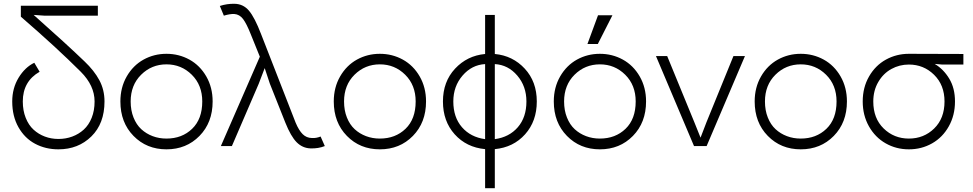

<svg xmlns="http://www.w3.org/2000/svg" viewBox="-20 -763 5082 1003"><path d="M88.9 -675.8V-732.9H491.2V-681.2H211.9L155.8 -685.1Q329.6 -530.8 421.9 -441.9Q472.2 -394 499 -344Q525.9 -293.9 525.9 -232.9Q525.9 -117.7 457.3 -50.3Q388.7 17.1 285.2 17.1Q217.8 17.1 163.3 -12Q108.9 -41 76.4 -98.4Q43.9 -155.8 43.9 -232.9Q43.9 -302.2 77.1 -356.9Q110.4 -411.6 159.2 -435.1L187 -388.2Q99.1 -337.9 99.1 -232.9Q99.1 -185.5 114.3 -147.5Q129.4 -109.4 155.3 -85.7Q181.2 -62 214.4 -49.6Q247.6 -37.1 285.2 -37.1Q323.7 -37.1 357.4 -49.6Q391.1 -62 417.5 -85.9Q443.8 -109.9 459 -147.7Q474.1 -185.5 474.1 -232.9Q474.1 -315.9 401.9 -388.2Q274.9 -515.1 88.9 -675.8Z M662.6 -232.9Q662.6 -186.5 677.5 -149.2Q692.4 -111.8 718 -88.1Q743.7 -64.5 777.3 -51.8Q811 -39.1 849.6 -39.1Q930.7 -39.1 983.6 -90.1Q1036.6 -141.1 1036.6 -232.9Q1036.6 -318.4 981.9 -372.6Q927.2 -426.8 849.6 -426.8Q772 -426.8 717.3 -372.6Q662.6 -318.4 662.6 -232.9ZM608.9 -232.9Q608.9 -306.2 642.1 -363.8Q675.3 -421.4 730 -451.7Q784.7 -481.9 849.6 -481.9Q914.6 -481.9 969.5 -451.7Q1024.4 -421.4 1057.6 -363.8Q1090.8 -306.2 1090.8 -232.9Q1090.8 -123 1022.2 -53Q953.6 17.1 849.6 17.1Q746.1 17.1 677.5 -53Q608.9 -123 608.9 -232.9Z M1601.6 12.2Q1560.1 10.7 1529.8 -19.8Q1499.5 -50.3 1470.7 -122.1L1389.6 -326.2L1362.8 -407.2L1331.5 -325.2L1191.4 0H1133.8L1337.4 -466.8L1289.6 -585Q1268.1 -639.2 1249.8 -663.6Q1231.4 -688 1203.6 -689.9Q1181.6 -690.9 1149.4 -681.2L1128.4 -731.9Q1166.5 -744.1 1204.6 -743.2Q1250.5 -742.7 1280.5 -707.3Q1310.5 -671.9 1343.8 -585L1524.4 -122.1Q1541.5 -81.5 1561.3 -62Q1581.1 -42.5 1609.4 -42Q1631.8 -40.5 1654.8 -49.8L1676.8 0Q1642.6 13.7 1601.6 12.2Z M1777.3 -232.9Q1777.3 -186.5 1792.2 -149.2Q1807.1 -111.8 1832.8 -88.1Q1858.4 -64.5 1892.1 -51.8Q1925.8 -39.1 1964.4 -39.1Q2045.4 -39.1 2098.4 -90.1Q2151.4 -141.1 2151.4 -232.9Q2151.4 -318.4 2096.7 -372.6Q2042 -426.8 1964.4 -426.8Q1886.7 -426.8 1832 -372.6Q1777.3 -318.4 1777.3 -232.9ZM1723.6 -232.9Q1723.6 -306.2 1756.8 -363.8Q1790 -421.4 1844.7 -451.7Q1899.4 -481.9 1964.4 -481.9Q2029.3 -481.9 2084.2 -451.7Q2139.2 -421.4 2172.4 -363.8Q2205.6 -306.2 2205.6 -232.9Q2205.6 -123 2137 -53Q2068.4 17.1 1964.4 17.1Q1860.8 17.1 1792.2 -53Q1723.6 -123 1723.6 -232.9Z M2514.2 -685.1H2564.9V-481Q2658.7 -472.2 2721.4 -404.3Q2784.2 -336.4 2784.2 -232.9Q2784.2 -129.9 2723.1 -61.5Q2662.1 6.8 2564.9 16.1V220.2H2514.2V16.1Q2416.5 6.8 2355.2 -61.5Q2293.9 -129.9 2293.9 -232.9Q2293.9 -336.4 2357.2 -404.3Q2420.4 -472.2 2514.2 -481ZM2348.1 -232.9Q2348.1 -150.4 2393.3 -98.4Q2438.5 -46.4 2514.2 -36.1V-428.2Q2444.8 -424.3 2396.5 -368.4Q2348.1 -312.5 2348.1 -232.9ZM2564.9 -36.1Q2640.1 -46.4 2685.1 -98.4Q2730 -150.4 2730 -232.9Q2730 -312.5 2682.1 -368.4Q2634.3 -424.3 2564.9 -428.2Z M2926.8 -232.9Q2926.8 -186.5 2941.7 -149.2Q2956.5 -111.8 2982.2 -88.1Q3007.8 -64.5 3041.5 -51.8Q3075.2 -39.1 3113.8 -39.1Q3194.8 -39.1 3247.8 -90.1Q3300.8 -141.1 3300.8 -232.9Q3300.8 -318.4 3246.1 -372.6Q3191.4 -426.8 3113.8 -426.8Q3036.1 -426.8 2981.4 -372.6Q2926.8 -318.4 2926.8 -232.9ZM2873 -232.9Q2873 -306.2 2906.2 -363.8Q2939.5 -421.4 2994.1 -451.7Q3048.8 -481.9 3113.8 -481.9Q3178.7 -481.9 3233.6 -451.7Q3288.6 -421.4 3321.8 -363.8Q3355 -306.2 3355 -232.9Q3355 -123 3286.4 -53Q3217.8 17.1 3113.8 17.1Q3010.3 17.1 2941.7 -53Q2873 -123 2873 -232.9ZM3048.8 -533.2 3104 -683.1H3179.2L3103 -533.2Z M3871.6 -470.2 3671.4 0H3605.5L3406.7 -470.2H3465.3L3607.4 -124L3639.6 -43.9L3670.4 -124L3811.5 -470.2Z M3976.1 -232.9Q3976.1 -186.5 3991 -149.2Q4005.9 -111.8 4031.5 -88.1Q4057.1 -64.5 4090.8 -51.8Q4124.5 -39.1 4163.1 -39.1Q4244.1 -39.1 4297.1 -90.1Q4350.1 -141.1 4350.1 -232.9Q4350.1 -318.4 4295.4 -372.6Q4240.7 -426.8 4163.1 -426.8Q4085.4 -426.8 4030.8 -372.6Q3976.1 -318.4 3976.1 -232.9ZM3922.4 -232.9Q3922.4 -306.2 3955.6 -363.8Q3988.8 -421.4 4043.5 -451.7Q4098.1 -481.9 4163.1 -481.9Q4228 -481.9 4283 -451.7Q4337.9 -421.4 4371.1 -363.8Q4404.3 -306.2 4404.3 -232.9Q4404.3 -123 4335.7 -53Q4267.1 17.1 4163.1 17.1Q4059.6 17.1 3991 -53Q3922.4 -123 3922.4 -232.9Z M4728 -425.8Q4678.7 -425.8 4636.5 -402.6Q4594.2 -379.4 4568.1 -334.7Q4542 -290 4542 -232.9Q4542 -144.5 4596.2 -91.8Q4650.4 -39.1 4728 -39.1Q4806.2 -39.1 4860.1 -91.8Q4914.1 -144.5 4914.1 -232.9Q4914.1 -318.8 4859.6 -372.3Q4805.2 -425.8 4728 -425.8ZM4486.8 -232.9Q4486.8 -306.2 4520 -363.8Q4553.2 -421.4 4608.2 -451.7Q4663.1 -481.9 4728 -481.9Q4933.6 -481.9 5012.7 -481V-425.8H4901.9L4862.8 -429.2Q4908.7 -401.9 4938.7 -352.3Q4968.8 -302.7 4968.8 -232.9Q4968.8 -160.6 4936.5 -103Q4904.3 -45.4 4849.4 -14.2Q4794.4 17.1 4728 17.1Q4661.6 17.1 4606.7 -14.2Q4551.8 -45.4 4519.3 -103Q4486.8 -160.6 4486.8 -232.9Z"/></svg>

Font: Kreadon Light
Style: Regular
Weight: 300
Designer: kohakuno
Foundry: StudioGnu
Version: Version 1.000;Glyphs 3.1.2 (3151)